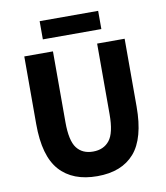

<svg xmlns="http://www.w3.org/2000/svg" viewBox="-90 -890 845 976"><g transform="rotate(-10 332.5 -401.5)"><path d="M334 12Q207 12 140 -63Q73 -138 73 -302V-652H221V-287Q221 -191 250 -153Q279 -115 334 -115Q389 -115 419 -153Q449 -191 449 -287V-652H591V-302Q591 -138 525.5 -63Q460 12 334 12ZM181 -721V-815H483V-721Z"/></g></svg>

Font: hySource Sans Pro
Style: Bold
Weight: 700
Designer: Paul D. Hunt
Foundry: Adobe Systems Incorporated
Version: Version 2.021;PS 2.000;hotconv 1.0.86;makeotf.lib2.5.63406